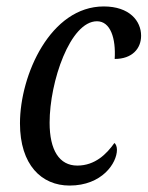

<svg xmlns="http://www.w3.org/2000/svg" viewBox="-20 -566 458 596"><path d="M196 10C297 10 343 -60 343 -101C343 -110 340 -119 335 -122C311 -88 275 -52 220 -52C164 -52 134 -100 134 -185C134 -313 198 -500 281 -500C323 -500 340 -447 336 -383C390 -383 418 -415 418 -455C418 -501 382 -546 302 -546C137 -546 42 -334 42 -183C42 -54 109 10 196 10Z"/></svg>

Font: Noto Serif ExtraCondensed
Style: Italic
Weight: 400
Width: 2
Italic angle: -12°
Designer: Monotype Design Team
Foundry: Monotype Imaging Inc.
Version: Version 2.014